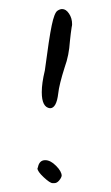

<svg xmlns="http://www.w3.org/2000/svg" viewBox="-20 -538 250 433"><path d="M92.8 -293.9Q107.4 -293.9 111.3 -327.1Q113.3 -346.7 126 -386.7Q135.7 -413.1 137.7 -445.3Q139.6 -463.9 141.6 -476.6Q142.6 -480.5 142.6 -483.4Q142.6 -497.1 135.7 -507.3Q128.9 -517.6 120.1 -517.6Q115.2 -517.6 109.4 -513.7Q102.5 -508.8 96.7 -481Q90.8 -453.1 81.1 -378.9Q74.2 -350.6 74.2 -330.1Q74.2 -295.9 92.8 -293.9ZM82 -176.8Q68.4 -176.8 65.4 -160.2Q64.5 -159.2 64.5 -158.2Q64.5 -151.4 78.6 -138.2Q92.8 -125 98.6 -125Q99.6 -125 100.6 -125Q101.6 -125 102.5 -125Q108.4 -125 113.3 -130.9Q118.2 -136.7 119.1 -141.6Q119.1 -151.4 106.4 -164.1Q93.8 -176.8 82 -176.8Z"/></svg>

Font: 辰宇落雁體 Thin
Style: Regular
Weight: 100
Designer: Written by Liu, Wei-Chen; Created by Wang, Li-Yu.
Foundry: New Value
Version: Version 1.000